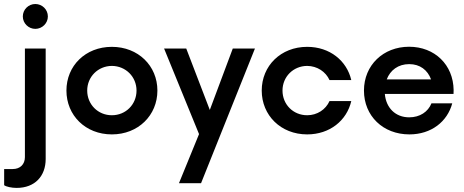

<svg xmlns="http://www.w3.org/2000/svg" viewBox="-52 -649 2270 939"><path d="M120.6 -507.8C154.3 -507.8 182.1 -535.2 182.1 -568.4C182.1 -602.5 154.3 -629.4 120.6 -629.4C87.4 -629.4 59.6 -602.5 59.6 -568.4C59.6 -535.2 87.4 -507.8 120.6 -507.8ZM29.3 270C118.7 270 171.4 212.4 171.4 128.4V-411.6H69.8V119.6C69.8 154.8 46.4 177.7 10.3 177.7H-31.7V256.8C-21.5 264.2 4.4 270 29.3 270Z M495.1 8.3C624 8.3 717.8 -85 717.8 -206.1C717.8 -327.1 624 -419.9 495.1 -419.9C365.7 -419.9 272.9 -327.1 272.9 -206.1C272.9 -85 365.7 8.3 495.1 8.3ZM495.1 -85.4C427.2 -85.4 374.5 -138.2 374.5 -206.1C374.5 -273.4 427.2 -326.2 495.1 -326.7C563 -326.2 615.7 -273.4 615.7 -206.1C615.7 -138.2 563 -85.4 495.1 -85.4Z M1086.4 -411.6 974.1 -111.3 858.9 -411.6H750.5L921.4 6.8L823.2 247.1H931.2L1194.8 -411.6Z M1450.2 8.3C1561 8.3 1644 -59.6 1666 -154.8H1559.6C1541 -113.3 1499.5 -85.4 1450.2 -85.4C1382.3 -85.4 1329.6 -137.7 1329.6 -206.1C1329.6 -273.9 1382.3 -326.2 1450.2 -326.7C1499.5 -326.2 1541 -298.3 1559.6 -257.3H1666C1644 -352.1 1561 -419.9 1450.2 -419.9C1321.3 -419.9 1228 -327.1 1228 -206.1C1228 -85 1321.3 8.3 1450.2 8.3Z M2166.5 -208.5C2165 -332 2074.2 -420.4 1948.7 -420.4C1822.3 -420.4 1728 -330.1 1728 -206.1C1728 -82 1821.3 8.3 1950.2 8.3C2057.6 8.3 2136.2 -54.7 2159.7 -143.6H2058.1C2041.5 -102.1 2001.5 -75.2 1949.2 -75.2C1881.3 -75.2 1835.9 -122.1 1830.1 -189.5H2166ZM1949.2 -335.4C2002 -335.4 2039.1 -306.6 2056.2 -260.7H1839.4C1856.4 -305.7 1895.5 -335.4 1949.2 -335.4Z"/></svg>

Font: Now SemiBold
Style: Regular
Weight: 600
Designer: Alfredo Marco Pradil
Foundry: Alfredo Marco Pradil
Version: Version 1.200;hotconv 1.0.109;makeotfexe 2.5.65596